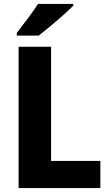

<svg xmlns="http://www.w3.org/2000/svg" viewBox="-20 -950 553 970"><path d="M350 -921V-930H172C144 -886 98 -827 65 -784V-770H175C226 -809 314 -884 350 -921ZM74 0H487V-137H238V-714H74Z"/></svg>

Font: Noto Sans Lao Looped SemiCondensed ExtraBold
Style: Regular
Weight: 800
Width: 4
Designer: Mark Frömberg, Ben Mitchell
Foundry: The Fontpad Ltd
Version: Version 1.002